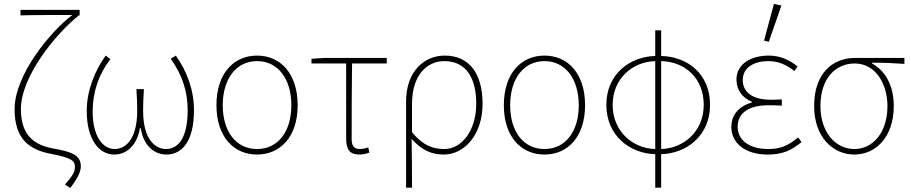

<svg xmlns="http://www.w3.org/2000/svg" viewBox="-20 -772 4620 974"><path d="M336 182C374 134 390 98 390 72C390 14 342 -2 254 -18C164 -34 86 -76 86 -218C86 -384 262 -600 380 -694H384V-722H84V-694C151 -696 280 -696 347 -696C238 -614 54 -394 54 -218C54 -62 134 -12 236 8C340 28 360 42 360 74C360 102 350 116 310 164Z M560 12C620 12 674 -31 690 -122H694C708 -31 764 12 824 12C908 12 964 -62 964 -212C964 -314 930 -408 872 -490L846 -474C906 -390 932 -306 932 -212C932 -82 890 -16 822 -16C772 -16 706 -59 706 -210C706 -240 707 -279 710 -320H672C675 -279 676 -240 676 -210C676 -59 612 -16 562 -16C498 -16 450 -86 450 -206C450 -304 480 -394 540 -472L516 -490C460 -412 420 -310 420 -210C420 -64 482 12 560 12Z M1284 12C1402 12 1490 -78 1490 -238C1490 -400 1402 -490 1284 -490C1166 -490 1078 -400 1078 -238C1078 -78 1166 12 1284 12ZM1284 -16C1178 -16 1110 -104 1110 -238C1110 -372 1178 -462 1284 -462C1390 -462 1458 -372 1458 -238C1458 -104 1390 -16 1284 -16Z M1804 12C1824 12 1844 6 1854 2L1848 -24C1836 -20 1820 -16 1806 -16C1776 -16 1764 -32 1764 -66C1764 -195 1764 -321 1766 -450H1942V-478H1626L1560 -474V-450H1736V-72C1736 -12 1754 12 1804 12Z M2040 180H2070C2070 84 2070 28 2068 -68C2120 -8 2172 12 2232 12C2332 12 2428 -84 2428 -246C2428 -394 2364 -490 2236 -490C2132 -490 2040 -410 2040 -257ZM2234 -16C2182 -16 2128 -30 2070 -102V-244C2070 -396 2150 -462 2234 -462C2350 -462 2396 -368 2396 -246C2396 -112 2324 -16 2234 -16Z M2742 12C2860 12 2948 -78 2948 -238C2948 -400 2860 -490 2742 -490C2624 -490 2536 -400 2536 -238C2536 -78 2624 12 2742 12ZM2742 -16C2636 -16 2568 -104 2568 -238C2568 -372 2636 -462 2742 -462C2848 -462 2916 -372 2916 -238C2916 -104 2848 -16 2742 -16Z M3304 180H3334V10C3461 7 3582 -82 3582 -240C3582 -398 3467 -485 3334 -488V-618H3304V-488C3177 -485 3056 -398 3056 -240C3056 -82 3177 7 3304 10ZM3088 -240C3088 -374 3189 -459 3304 -462V-16C3189 -19 3088 -106 3088 -240ZM3550 -240C3550 -106 3449 -19 3334 -16V-462C3457 -459 3550 -374 3550 -240Z M3874 12C3946 12 3991 -6 4046 -51L4029 -75C3977 -32 3938 -16 3878 -16C3782 -16 3722 -60 3722 -129C3722 -197 3776 -238 3878 -238C3900 -238 3918 -238 3946 -236V-268C3921 -266 3910 -266 3892 -266C3789 -266 3748 -310 3748 -366C3748 -432 3808 -462 3878 -462C3928 -462 3968 -444 4010 -412L4026 -435C3984 -468 3938 -490 3880 -490C3790 -490 3716 -448 3716 -368C3716 -318 3744 -276 3794 -256V-252C3742 -238 3690 -200 3690 -128C3690 -46 3760 12 3874 12ZM3880 -560 3944 -744 3906 -752 3856 -566Z M4314 12C4422 12 4514 -76 4514 -234C4514 -338 4472 -412 4404 -450V-454C4460 -454 4512 -452 4568 -448V-478H4316C4208 -478 4110 -404 4110 -234C4110 -76 4206 12 4314 12ZM4314 -16C4218 -16 4142 -102 4142 -234C4142 -376 4220 -450 4316 -450C4422 -450 4482 -346 4482 -234C4482 -102 4410 -16 4314 -16Z"/></svg>

Font: Source Sans Pro ExtraLight
Style: Regular
Weight: 200
Designer: Paul D. Hunt
Foundry: Adobe Systems Incorporated
Version: Version 3.006;hotconv 1.0.111;makeotfexe 2.5.65597